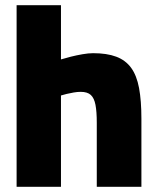

<svg xmlns="http://www.w3.org/2000/svg" viewBox="-20 -720 604 740"><path d="M44 0V-700H215V-491Q231 -496 253 -501.5Q275 -507 298 -511Q321 -515 339 -515Q392 -515 428 -501.5Q464 -488 485.5 -458.5Q507 -429 516 -380.5Q525 -332 525 -262V0H353V-247Q353 -290 348 -316Q343 -342 330 -354Q317 -366 291 -366Q278 -366 264 -363.5Q250 -361 237 -358Q224 -355 215 -352V0Z"/></svg>

Font: Cairo Play Black
Style: Regular
Weight: 900
Version: Version 3.119